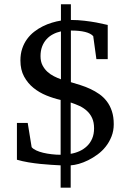

<svg xmlns="http://www.w3.org/2000/svg" viewBox="-20 -763 603 886"><path d="M414.1 -170.9Q414.1 -198.2 405.3 -217.8Q396.5 -237.3 381.3 -251.2Q366.2 -265.1 346.7 -274.2Q327.1 -283.2 306.2 -290V-53.2Q327.1 -56.6 346.7 -65.4Q366.2 -74.2 381.3 -88.6Q396.5 -103 405.3 -123.5Q414.1 -144 414.1 -170.9ZM261.2 -618.2Q241.2 -613.8 224.1 -604.7Q207 -595.7 194.3 -581.5Q181.6 -567.4 174.3 -548.1Q167 -528.8 167 -503.9Q167 -479.5 176 -461.9Q185.1 -444.3 198.7 -431.9Q212.4 -419.4 229 -411.1Q245.6 -402.8 261.2 -397ZM504.9 -189.9Q504.9 -159.2 494.6 -133.3Q484.4 -107.4 468 -86.7Q451.7 -65.9 430.4 -50.3Q409.2 -34.7 387 -23.7Q364.7 -12.7 343.8 -6.8Q322.8 -1 306.2 0V103H259.8V0Q241.2 -1 216.8 -2.4Q192.4 -3.9 165.8 -6.6Q139.2 -9.3 111.3 -13.9Q83.5 -18.6 58.1 -25.9V-195.8H107.9L126 -84Q132.8 -75.7 146.7 -69.1Q160.6 -62.5 179 -58.1Q197.3 -53.7 218.3 -51.3Q239.3 -48.8 259.8 -48.8V-301.8Q227.1 -309.1 194.1 -322.5Q161.1 -335.9 134.5 -357.4Q107.9 -378.9 91.1 -409.9Q74.2 -440.9 74.2 -483.9Q74.2 -514.2 82.5 -538.8Q90.8 -563.5 105 -582.8Q119.1 -602.1 137.9 -616.7Q156.7 -631.3 177.5 -641.6Q198.2 -651.9 220 -658.4Q241.7 -665 261.2 -668V-743.2H307.1V-670.9Q339.4 -670.9 369.9 -667.2Q400.4 -663.6 424.3 -659.2Q452.1 -653.8 477.1 -647.9V-490.2H424.8L410.2 -596.2Q386.7 -622.1 307.1 -622.1V-383.8Q328.6 -377.4 351.8 -370.1Q375 -362.8 397 -352.5Q418.9 -342.3 438.5 -328.6Q458 -314.9 472.9 -295.4Q487.8 -275.9 496.3 -250Q504.9 -224.1 504.9 -189.9Z"/></svg>

Font: Charis SIL Eur
Style: Regular
Weight: 400
Foundry: SIL International
Version: Version 5.000